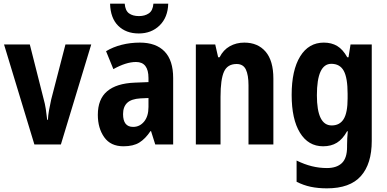

<svg xmlns="http://www.w3.org/2000/svg" viewBox="-20 -790 2116 1050"><path d="M168 0 2 -547H143L218 -251Q226 -223 230.5 -193.5Q235 -164 238 -135H242Q243 -158 248 -186.5Q253 -215 260 -246L338 -547H479L313 0Z M745 -557Q833 -557 880 -508.5Q927 -460 927 -363V0H829L806 -73H803Q775 -31 742 -10.5Q709 10 655 10Q585 10 550 -39.5Q515 -89 515 -162Q515 -248 566 -291Q617 -334 716 -338L792 -341V-363Q792 -451 724 -451Q696 -451 665 -441Q634 -431 600 -412L560 -510Q598 -533 645.5 -545Q693 -557 745 -557ZM748 -252Q698 -249 675.5 -227.5Q653 -206 653 -166Q653 -96 708 -96Q744 -96 768 -125Q792 -154 792 -205V-254ZM900 -770Q898 -695 853 -651Q808 -607 739 -607Q669 -607 626.5 -649Q584 -691 582 -770H662Q665 -732 685.5 -717Q706 -702 740 -702Q772 -702 794 -717Q816 -732 819 -770Z M1316 -557Q1390 -557 1432.5 -507.5Q1475 -458 1475 -360V0H1339V-323Q1339 -380 1324.5 -410Q1310 -440 1274 -440Q1224 -440 1205 -398Q1186 -356 1186 -261V0H1051V-547H1157L1173 -477H1181Q1201 -517 1236.5 -537Q1272 -557 1316 -557Z M1751 -557Q1793 -557 1824 -538.5Q1855 -520 1879 -477H1886L1897 -547H2013V-19Q2013 106 1953.5 173Q1894 240 1768 240Q1719 240 1679 231.5Q1639 223 1602 204V88Q1645 109 1685.5 119Q1726 129 1768 129Q1821 129 1849.5 102Q1878 75 1878 14V4Q1878 -13 1879 -34Q1880 -55 1882 -72H1878Q1854 -29 1822.5 -9.5Q1791 10 1747 10Q1666 10 1620.5 -64Q1575 -138 1575 -271Q1575 -406 1621.5 -481.5Q1668 -557 1751 -557ZM1792 -441Q1713 -441 1713 -269Q1713 -104 1794 -104Q1838 -104 1859.5 -139Q1881 -174 1881 -252V-277Q1881 -364 1860 -402.5Q1839 -441 1792 -441Z"/></svg>

Font: Noto Sans Arabic Cond
Style: Bold
Weight: 700
Width: 3
Designer: Monotype Design Team, Nadine Chahine, Nizar Qandah and Khaled Hosny
Foundry: Monotype Imaging Inc.
Version: Version 2.012; ttfautohint (v1.8.4.7-5d5b)